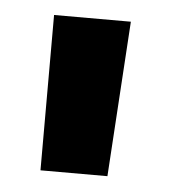

<svg xmlns="http://www.w3.org/2000/svg" viewBox="-33 -715 294 330"><g transform="rotate(5 114.0 -550.0)"><path d="M48 -684H180.5L163.5 -416H48Z"/></g></svg>

Font: Overused Grotesk
Style: Bold
Weight: 710
Version: Version 0.004